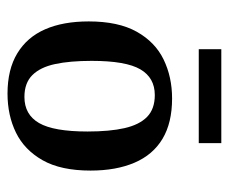

<svg xmlns="http://www.w3.org/2000/svg" viewBox="-69 -530 609 511"><g transform="rotate(90 235.5 -274.5)"><path d="M330 -203Q330 -262 321 -301.5Q312 -341 291 -361.5Q270 -382 233 -382Q187 -382 164.5 -343.5Q142 -305 142 -214Q142 -156 150.5 -116.5Q159 -77 180 -56Q201 -35 238 -35Q285 -35 307.5 -74Q330 -113 330 -203ZM37 -206Q37 -285 64.5 -334Q92 -383 138.5 -405.5Q185 -428 242 -428Q307 -428 349.5 -402.5Q392 -377 413 -328Q434 -279 434 -211Q434 -132 406.5 -83.5Q379 -35 333 -12.5Q287 10 229 10Q165 10 122 -16Q79 -42 58 -90Q37 -138 37 -206ZM111 -559H361V-499H111Z"/></g></svg>

Font: Yrsa Medium
Style: Regular
Weight: 500
Designer: Anna Giedrys (Yrsa+Rasa design), David Brezina (Yrsa art-direction, Rasa art-direction, design)
Foundry: Rosetta Type Foundry
Version: Version 2.004